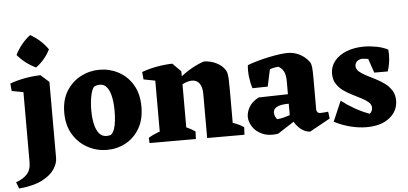

<svg xmlns="http://www.w3.org/2000/svg" viewBox="-70 -892 2638 1240"><g transform="rotate(-5 1249.5 -271.5)"><path d="M6.2 219 -9.8 177Q35 161.8 61.5 133.9Q88 106 88 54.5V-445.5L206.8 -498.2L261 -449.8V44.5Q261 77.5 236.8 115Q212.5 152.5 156.9 181.4Q101.2 210.2 6.2 219ZM13 -412.8 8.5 -461.2Q52 -477.5 103 -487Q154 -496.5 206.8 -498.2L206.2 -427.5L130 -390.5ZM183.5 -550.2Q149.5 -565.8 118.2 -590Q87 -614.2 64.5 -641.8Q83 -678.2 108.2 -709.1Q133.5 -740 163 -762Q196.8 -743.5 226.1 -716.8Q255.5 -690 276.2 -660Q260.2 -627.2 236 -598.9Q211.8 -570.5 183.5 -550.2Z M594 20Q528 20 469.8 -11.1Q411.5 -42.2 375.2 -101.2Q339 -160.2 339 -242.8Q339 -325.8 374.6 -383Q410.2 -440.2 467.4 -470.1Q524.5 -500 589.8 -500Q654.8 -500 711.8 -469.9Q768.8 -439.8 803.9 -381.5Q839 -323.2 839 -238.2Q839 -155.2 804.9 -97.5Q770.8 -39.8 715.2 -9.9Q659.8 20 594 20ZM599 -69.8Q612.2 -69.8 626.8 -74.5Q641.2 -86 649.2 -109Q657.2 -132 660.6 -162.9Q664 -193.8 664 -226.5Q664 -275.5 656.1 -315.4Q648.2 -355.2 630.4 -379.4Q612.5 -403.5 583.2 -403.5Q572.2 -403.5 561.6 -400.8Q551 -398 544 -392.8Q529.2 -372.2 521.8 -331.6Q514.2 -291 514.2 -241Q514.2 -194.2 522.9 -155.2Q531.5 -116.2 550 -93Q568.5 -69.8 599 -69.8Z M942.8 0V-445.5L1061.5 -498.2L1115.8 -443.8V0ZM1244.2 0V-284.8Q1244.2 -330.8 1226.4 -355Q1208.5 -379.2 1175.8 -377.8Q1153.5 -377 1127.5 -365.5Q1101.5 -354 1075.5 -337.4Q1049.5 -320.8 1025.5 -302.5L1020.2 -328.8Q1062 -370.8 1105 -404.1Q1148 -437.5 1189.2 -460.4Q1230.5 -483.2 1266.5 -494.5Q1286.2 -494.5 1311.8 -488Q1337.2 -481.5 1362.6 -466Q1388 -450.5 1404.8 -423Q1409.8 -414.8 1412.4 -400.8Q1415 -386.8 1416.1 -362.4Q1417.2 -338 1417.2 -295.5V0ZM867.8 -412.8 863.2 -461.2Q906.8 -477.5 957.8 -487Q1008.8 -496.5 1061.5 -498.2L1061 -427.5L984.8 -390.5ZM870.8 0 868.8 -34.5Q897.2 -51.8 930.8 -64Q964.2 -76.2 992.2 -82.8L982.8 0ZM1025.5 0 1050.5 -103Q1081.8 -95 1113.8 -81.5Q1145.8 -68 1173.2 -48.8L1171 0ZM1327.2 0 1352.2 -103Q1383.5 -95 1422.4 -81.5Q1461.2 -68 1488.8 -48.8L1485.8 0Z M1911 16.5Q1891 16.2 1870.5 5.6Q1850 -5 1832.2 -24.4Q1814.5 -43.8 1802.8 -69.5L1788.5 -75.2V-318.2Q1788.5 -365.2 1774.9 -387.2Q1761.2 -409.2 1742.5 -418.5Q1728 -417.5 1712.4 -414.4Q1696.8 -411.2 1686.5 -406.8L1662.8 -296.8L1564 -295Q1552.5 -329 1547.8 -368.9Q1543 -408.8 1547 -445.8Q1578.2 -458 1615 -468.2Q1651.8 -478.5 1688.1 -486Q1724.5 -493.5 1756.2 -497.8Q1788 -502 1808.2 -502Q1836.2 -502 1861.9 -493.9Q1887.5 -485.8 1910.2 -469.2Q1933 -452.8 1949.8 -429Q1957.5 -416.8 1959.6 -394Q1961.8 -371.2 1961.8 -326.5V-122Q1961.8 -111.8 1968.1 -104.6Q1974.5 -97.5 1986.2 -97.5Q1998 -97.5 2009.8 -98.6Q2021.5 -99.8 2037.5 -101.2L2043.5 -56.5ZM1703 12.5Q1643.5 21.5 1601.9 3.1Q1560.2 -15.2 1538.9 -47.8Q1517.5 -80.2 1517.5 -113.8Q1517.5 -145 1536.6 -177.6Q1555.8 -210.2 1598.8 -232L1820.2 -237.2L1819.2 -174.2L1791.2 -174.5Q1773 -175.2 1754.5 -173.2Q1736 -171.2 1721.1 -166.1Q1706.2 -161 1697.1 -150.9Q1688 -140.8 1688 -125Q1688 -114.2 1692.6 -102.1Q1697.2 -90 1705.8 -82Q1725 -83.2 1744.4 -87.9Q1763.8 -92.5 1782 -98.6Q1800.2 -104.8 1813 -108.8L1825.8 -66.8Z M2276 20Q2229.2 20 2175.5 7.1Q2121.8 -5.8 2067.5 -33.5L2124 -165Q2165 -133.2 2211 -107.4Q2257 -81.5 2304 -64.5Q2313.2 -71.8 2317.6 -82.1Q2322 -92.5 2322 -102.2Q2322 -123 2304.8 -138.2Q2287.5 -153.5 2260.6 -167.5Q2233.8 -181.5 2202.9 -196.8Q2172 -212 2145.1 -231.2Q2118.2 -250.5 2101 -277.9Q2083.8 -305.2 2083.8 -342.8Q2083.8 -389.8 2112.2 -425.1Q2140.8 -460.5 2190.6 -480.2Q2240.5 -500 2304.5 -500Q2343.2 -500 2384.8 -492Q2426.2 -484 2459.5 -467L2424 -378.8Q2393 -399.5 2352.8 -411.1Q2312.5 -422.8 2279.2 -422.5Q2254.2 -415.8 2246.6 -404Q2239 -392.2 2239 -380.5Q2239 -359.5 2256.6 -343.9Q2274.2 -328.2 2301.6 -314Q2329 -299.8 2360 -284.4Q2391 -269 2418.4 -248.9Q2445.8 -228.8 2463.4 -201Q2481 -173.2 2481 -134.8Q2481 -68.5 2426.6 -24.2Q2372.2 20 2276 20ZM2356.2 -326.8 2306.2 -473 2459.5 -467Q2463 -432 2459 -396.4Q2455 -360.8 2444 -326.8Z"/></g></svg>

Font: Eczar
Style: Regular
Weight: 400
Designer: Vaibhav Singh
Foundry: Rosetta Type Foundry
Version: Version 2.000